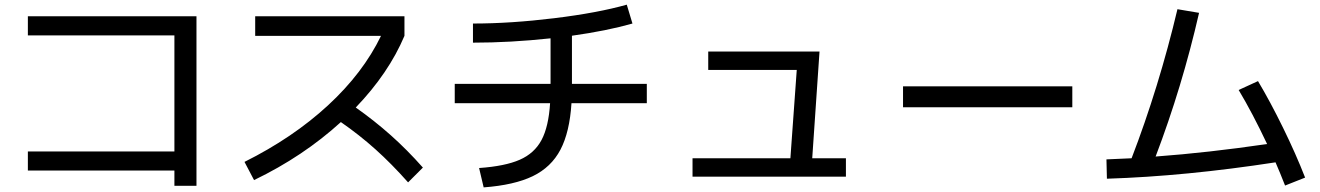

<svg xmlns="http://www.w3.org/2000/svg" viewBox="-20 -769 5665 824"><path d="M728.5 -37.1H99.6V-119.1H728.5V-617.2H99.6V-699.2H823.2V28.3H728.5Z M1615.2 -615.2H1075.2V-699.2H1715.8V-615.2Q1647.9 -454.6 1506.8 -307.6Q1586.4 -251.5 1657 -188.7Q1727.5 -126 1794.9 -49.8L1731.4 13.7Q1660.2 -66.4 1591.3 -128.2Q1522.5 -189.9 1442.9 -245.1Q1281.7 -98.1 1070.3 3.9L1029.3 -74.2Q1236.8 -177.7 1387.5 -316.7Q1538.1 -455.6 1615.2 -615.2Z M2340.8 -326.2H1931.6V-409.2H2342.8V-604.5Q2170.4 -585.9 2009.8 -585.9V-668Q2171.4 -668 2358.9 -690.9Q2546.4 -713.9 2669.9 -749L2694.3 -668Q2584.5 -636.7 2434.6 -615.7V-409.2H2755.9V-326.2H2432.6Q2424.8 -202.1 2385.3 -126.7Q2345.7 -51.3 2266.4 -12.9Q2187 25.4 2055.7 35.2L2036.1 -47.9Q2147.5 -55.7 2210.4 -83.3Q2273.4 -110.8 2304 -168Q2334.5 -225.1 2340.8 -326.2Z M2952.1 -89.8H3372.1L3399.4 -468.8H3019.5V-547.9H3497.1L3465.8 -89.8H3610.4V-10.7H2952.1Z M3855.5 -398.4H4582V-308.6H3855.5Z M4836.4 -89.8Q4894 -239.3 4944.1 -401.9Q4994.1 -564.5 5033.2 -729.5L5126 -713.9Q5053.2 -396 4939.5 -97.2Q5164.6 -113.8 5418 -150.9Q5355 -284.2 5295.9 -382.8L5378.9 -420.9Q5431.2 -333.5 5486.3 -220.9Q5541.5 -108.4 5581.1 -6.8L5495.1 27.3Q5473.1 -28.8 5454.1 -72.3Q5066.9 -12.7 4730.5 -2L4728.5 -85Z"/></svg>

Font: Pretendard Medium
Style: Regular
Weight: 500
Designer: Base glyphs from Inter by Rasmus Andersson; Hangeul glyphs from Noto Sans CJK(Source Han Sans) by Jang Soo-young and Kan
Foundry: Kil Hyung-jin
Version: Version 1.309